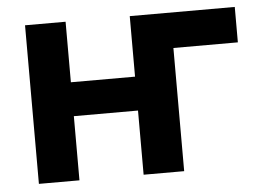

<svg xmlns="http://www.w3.org/2000/svg" viewBox="-43 -578 856 632"><g transform="rotate(-5 385.0 -262.0)"><path d="M541 -407V0H407V-212H195V0H61V-524H195V-324H407V-524H754V-407Z"/></g></svg>

Font: YasnoRaleway
Style: Bold
Weight: 700
Designer: Matt McInerney, Pablo Impallari, Rodrigo Fuenzalida
Foundry: Matt McInerney, Pablo Impallari, Rodrigo Fuenzalida
Version: Version 4.026